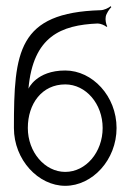

<svg xmlns="http://www.w3.org/2000/svg" viewBox="-20 -590 426 621"><path d="M70 -176C70 -255 116 -317 191 -317C258 -317 312 -254 312 -176C312 -98 258 -34 191 -34C125 -34 70 -98 70 -176ZM25 -176C25 -73 104 11 191 11C279 11 357 -73 357 -176C357 -279 279 -362 191 -362C97 -362 72 -303 72 -303C87 -473 178 -509 296 -514C305 -514 320 -508 324 -503L327 -505C323 -510 320 -527 322 -536C324 -547 334 -561 340 -567L338 -570C331 -564 316 -557 305 -557C38 -549 25 -423 25 -176Z"/></svg>

Font: Armata Saber
Style: Rg
Weight: 400
Designer: Jasper
Foundry: Cannot Into Space Fonts
Version: Version 0.970